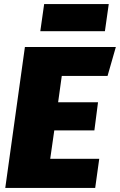

<svg xmlns="http://www.w3.org/2000/svg" viewBox="-20 -928 592 948"><path d="M552 -696 511 -553H285L267 -423H464L446 -284H248L228 -144H470L450 0H6L103 -696ZM498 -774H179L198 -908H517Z"/></svg>

Font: Fira Sans Black
Style: Italic
Weight: 900
Italic angle: -8°
Designer: Carrois Corporate & Edenspiekermann AG
Foundry: Carrois Corporate GbR & Edenspiekermann AG
Version: Version 4.203